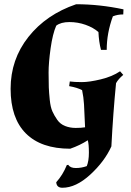

<svg xmlns="http://www.w3.org/2000/svg" viewBox="-20 -686 616 905"><path d="M381 -86 376 -194Q374 -228 367 -261Q345 -273 306 -280L309 -302Q331 -299 366 -299Q401 -299 455 -312Q509 -325 546 -350L561 -333Q538 -314 527 -294Q513 -152 505 4Q473 75 405.5 137Q338 199 274 199Q247 199 245 173Q276 139 295 92L302 91Q311 106 337.5 106Q364 106 389 97Q399 73 399 33.5Q399 -6 394 -24V-25Q357 -1 311 15Q174 15 102 -57Q30 -129 30 -267.5Q30 -406 114 -512Q198 -618 339 -666Q449 -666 562 -642L561 -618Q534 -618 512 -609Q483 -530 483 -451H456Q446 -489 444 -535Q420 -556 383.5 -569Q347 -582 307 -582Q267 -582 245 -565Q228 -526 218.5 -458Q209 -390 209 -344Q209 -298 210 -274Q211 -250 214.5 -215.5Q218 -181 227 -161Q236 -141 250 -121Q264 -101 287 -92Q310 -83 336.5 -83Q363 -83 381 -86Z"/></svg>

Font: Almendra SC
Style: Bold
Weight: 700
Designer: Ana Sanfelippo
Foundry: Ana Sanfelippo
Version: Version 1.003